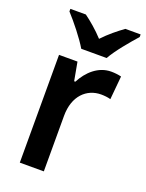

<svg xmlns="http://www.w3.org/2000/svg" viewBox="-144 -837 692 909"><g transform="rotate(20 201.5 -383.0)"><path d="M162 -606H290C314 -650 370 -716 403 -753V-766H326C293 -742 259 -715 225 -679C193 -714 157 -744 127 -766H49V-753C84 -715 137 -649 162 -606ZM333 -553C268 -553 218 -506 189 -450H183L166 -543H73V0H194V-280C194 -381 253 -435 325 -435C341 -435 360 -433 373 -429L384 -547C369 -551 349 -553 333 -553Z"/></g></svg>

Font: Noto Sans Armenian SemiCondensed SemiBold
Style: Regular
Weight: 600
Width: 4
Designer: Monotype Design Team
Foundry: Monotype Imaging Inc.
Version: Version 2.008